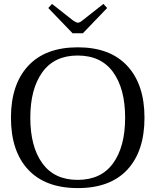

<svg xmlns="http://www.w3.org/2000/svg" viewBox="-20 -952 795 982"><path d="M227 -911 246 -932 354 -847Q370 -836 378 -836Q388 -836 401 -847L509 -932L528 -911L404 -782H351ZM36 -350Q36 -520 124 -615Q212 -710 378 -710Q543 -710 631 -615Q719 -520 719 -350Q719 -179 631.5 -84.5Q544 10 378 10Q212 10 124 -84.5Q36 -179 36 -350ZM620 -350Q620 -498 558.5 -583Q497 -668 377 -668Q258 -668 196.5 -582.5Q135 -497 135 -350Q135 -202 196.5 -117Q258 -32 377 -32Q497 -32 558.5 -117Q620 -202 620 -350Z"/></svg>

Font: TavirajRegular
Style: Regular
Weight: 400
Designer: Katatrad Team
Foundry: CadsonDemak
Version: Version 1.000